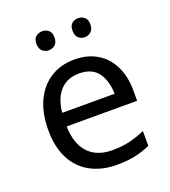

<svg xmlns="http://www.w3.org/2000/svg" viewBox="-135 -830 834 940"><g transform="rotate(-20 282.0 -360.0)"><path d="M292 -546Q361 -546 410.5 -516Q460 -486 486.5 -431.5Q513 -377 513 -304V-251H146Q148 -160 192.5 -112.5Q237 -65 317 -65Q368 -65 407.5 -74.5Q447 -84 489 -102V-25Q448 -7 408 1.5Q368 10 313 10Q237 10 178.5 -21Q120 -52 87.5 -113.5Q55 -175 55 -264Q55 -352 84.5 -415Q114 -478 167.5 -512Q221 -546 292 -546ZM291 -474Q228 -474 191.5 -433.5Q155 -393 148 -321H421Q420 -389 389 -431.5Q358 -474 291 -474ZM145 -681Q145 -707 159 -718.5Q173 -730 192 -730Q211 -730 225 -718.5Q239 -707 239 -681Q239 -656 225 -643.5Q211 -631 192 -631Q173 -631 159 -643.5Q145 -656 145 -681ZM333 -681Q333 -707 346.5 -718.5Q360 -730 379 -730Q398 -730 412 -718.5Q426 -707 426 -681Q426 -656 412 -643.5Q398 -631 379 -631Q360 -631 346.5 -643.5Q333 -656 333 -681Z"/></g></svg>

Font: Noto Sans Lisu
Style: Regular
Weight: 400
Designer: Monotype Design Team. David Williams.
Foundry: Monotype Imaging Inc.
Version: Version 2.102